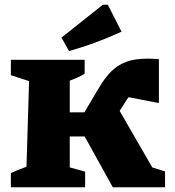

<svg xmlns="http://www.w3.org/2000/svg" viewBox="-20 -792 740 812"><path d="M272 -576 240 -633 415 -772H436L494 -658Q437 -632 383 -612Q329 -592 272 -576ZM26 0V-60Q44 -68 55.5 -73Q67 -78 92 -87L103 -449L26 -474V-539H338V-480Q325 -472 308.5 -464.5Q292 -457 275 -451V-317H337L401 -425Q424 -463 450 -489.5Q476 -516 512.5 -530Q549 -544 604 -544Q621 -544 652 -542V-356L524 -381Q521 -377 518 -373L486 -323L624 -84L678 -67V0H457L338 -215H275V-84L340 -66V0Z"/></svg>

Font: Piazzolla SC ExtraBold
Style: Regular
Weight: 800
Designer: Juan Pablo del Peral
Foundry: Huerta Tipografica
Version: Version 1.330